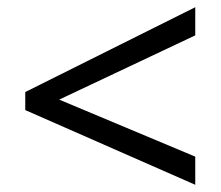

<svg xmlns="http://www.w3.org/2000/svg" viewBox="-20 -628 612 532"><path d="M521 -116V-194L144 -352L521 -530V-608L50 -373V-323Z"/></svg>

Font: Noto Sans Kayah Li
Style: Regular
Weight: 400
Designer: Monotype Design Team, Sérgio Martins
Foundry: Monotype Imaging Inc.
Version: Version 2.002